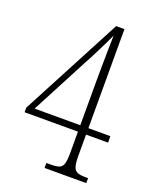

<svg xmlns="http://www.w3.org/2000/svg" viewBox="-135 -791 699 869"><g transform="rotate(20 214.5 -357.0)"><path d="M187 0V-24H211Q236 -24 249.5 -29.5Q263 -35 268 -52Q273 -69 273 -104V-206H16V-228L272 -714H312V-237H418V-206H312V-104Q312 -69 317.5 -52Q323 -35 336.5 -29.5Q350 -24 375 -24H388V0ZM53 -237H273V-444Q273 -473 273.5 -514Q274 -555 274.5 -597Q275 -639 276 -670Q273 -662 263 -641.5Q253 -621 240.5 -595.5Q228 -570 215.5 -546Q203 -522 194 -506Z"/></g></svg>

Font: Noto Serif Ethiopic ExtraCondensed ExtraLight
Style: Regular
Weight: 200
Width: 2
Designer: Monotype Design Team
Foundry: Monotype Imaging Inc.
Version: Version 2.102; ttfautohint (v1.8.4.7-5d5b)